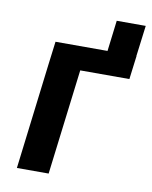

<svg xmlns="http://www.w3.org/2000/svg" viewBox="-72 -655 562 710"><g transform="rotate(10 209.0 -300.0)"><path d="M418 -600.1 403.3 -484.4H403.8L392.6 -396H208L159.2 0H40L88.4 -396L99.6 -484.4H294.9L309.1 -600.1Z"/></g></svg>

Font: Carlito
Style: Bold Italic
Weight: 700
Italic angle: -7°
Designer: Lukasz Dziedzic
Foundry: tyPoland Lukasz Dziedzic
Version: Version 1.104